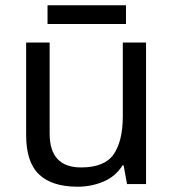

<svg xmlns="http://www.w3.org/2000/svg" viewBox="-20 -697 658 727"><path d="M533 -536V0H461L448 -71H444Q418 -29 372 -9.5Q326 10 274 10Q177 10 128 -36.5Q79 -83 79 -185V-536H168V-191Q168 -63 287 -63Q376 -63 410.5 -113Q445 -163 445 -257V-536ZM457 -677V-606H160V-677Z"/></svg>

Font: Noto Sans Pau Cin Hau
Style: Regular
Weight: 400
Designer: Monotype Design Team
Foundry: Monotype Imaging Inc.
Version: Version 2.002; ttfautohint (v1.8.4.7-5d5b)